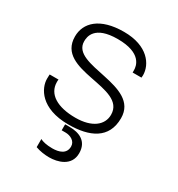

<svg xmlns="http://www.w3.org/2000/svg" viewBox="-171 -634 876 943"><g transform="rotate(30 267.0 -162.0)"><path d="M96 -157H46C46 -157 45 -151 45 -132C45 -80 90 10 248 10C367 10 457 -30 457 -146C457 -334 111 -246 111 -383C111 -408 117 -475 249 -475C385 -475 394 -405 394 -382V-369H444C444 -369 445 -377 445 -383C445 -443 394 -521 258 -521C121 -521 60 -458 60 -381C60 -187 406 -293 406 -136C406 -78 355 -36 261 -36C159 -36 95 -74 95 -143C95 -148 95 -152 96 -157ZM169 138V184C193 193 222 197 247 197C293 197 365 179 365 106C365 37 313 17 259 17H234V51H256C283 51 314 66 314 97C314 140 275 151 238 151C205 151 182 145 169 138Z"/></g></svg>

Font: ChivoLight
Style: Regular
Weight: 300
Designer: Hector Gatti
Foundry: Omnibus-Type
Version: Version 1.004;PS 001.004;hotconv 1.0.88;makeotf.lib2.5.64775